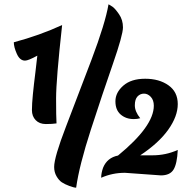

<svg xmlns="http://www.w3.org/2000/svg" viewBox="-20 -788 880 890"><path d="M726 25 559 13Q501 13 449 36Q449 14 458 -11Q477 -57 527 -67Q693 -203 693 -298Q693 -324 679 -339Q665 -354 647.5 -354Q630 -354 617.5 -341Q605 -328 605 -299.5Q605 -271 630 -240Q617 -236 600 -236Q564 -236 539.5 -257Q515 -278 515 -318.5Q515 -359 551.5 -391Q588 -423 653 -423Q718 -423 761 -392.5Q804 -362 804 -305.5Q804 -249 760 -187Q716 -125 630 -68H686Q749 -68 804 -93Q801 -29 784.5 -2Q768 25 726 25ZM242 -216Q222 -213 192.5 -213Q163 -213 145.5 -231Q128 -249 128 -277.5Q128 -306 132.5 -351.5Q137 -397 144 -452Q151 -507 153 -530Q111 -507 96 -507Q72 -507 58 -538.5Q44 -570 44 -592Q164 -624 268 -672Q240 -418 240 -332Q240 -246 242 -216ZM483 -768Q491 -764 502 -756.5Q513 -749 531.5 -722.5Q550 -696 550 -661Q550 -626 503 -491Q456 -356 401.5 -188Q347 -20 333 82Q323 82 301.5 74Q280 66 266.5 57Q253 48 242 29Q231 10 231 -14Q231 -59 286 -201.5Q341 -344 404.5 -512Q468 -680 483 -768Z"/></svg>

Font: MeriendaOneRegular
Style: Regular
Weight: 400
Designer: Eduardo Rodriguez Tunni
Foundry: Eduardo Rodriguez Tunni
Version: Version 1.001